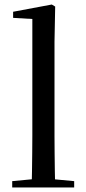

<svg xmlns="http://www.w3.org/2000/svg" viewBox="-20 -829 380 849"><path d="M34 0V-28L150 -39H190L308 -28V0ZM120 0Q121 -33 121.5 -72.5Q122 -112 122.5 -153Q123 -194 123 -230V-745L38 -750V-777L209 -809L224 -800L221 -644V-230Q221 -194 221.5 -153Q222 -112 222.5 -72.5Q223 -33 224 0Z"/></svg>

Font: Noto Serif SC ExtraLight Medium
Style: Regular
Weight: 500
Version: Version 2.002-H1;hotconv 1.1.0;makeotfexe 2.6.0